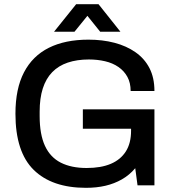

<svg xmlns="http://www.w3.org/2000/svg" viewBox="-20 -888 835 920"><path d="M392 12Q229 12 141.5 -74Q54 -160 54 -343Q54 -463 95 -541.5Q136 -620 214 -659Q292 -698 404 -698Q471 -698 528.5 -683Q586 -668 629.5 -637.5Q673 -607 696.5 -561Q720 -515 720 -452H606Q606 -491 590.5 -519.5Q575 -548 547.5 -567Q520 -586 483.5 -594.5Q447 -603 406 -603Q349 -603 304.5 -588Q260 -573 230 -542Q200 -511 185 -464Q170 -417 170 -353V-332Q170 -244 195.5 -189Q221 -134 271.5 -108.5Q322 -83 395 -83Q464 -83 511 -103Q558 -123 583 -162.5Q608 -202 608 -261V-271H377V-364H720V0H639L628 -82Q600 -49 564 -28.5Q528 -8 485.5 2Q443 12 392 12ZM239 -736 345 -868H452L557 -736H460L374 -843L423 -842L337 -736Z"/></svg>

Font: Archivo SemiBold Medium
Style: Regular
Weight: 500
Version: Version 2.001